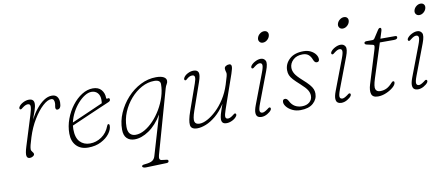

<svg xmlns="http://www.w3.org/2000/svg" viewBox="-77 -989 3614 1552"><g transform="rotate(-10 1730.5 -212.5)"><path d="M92.5 -392.5Q88 -395 87.5 -401Q87 -407 91 -413.5Q101.5 -431 126.2 -444Q151 -457 174.5 -457Q216.5 -457 216.5 -417.5Q216.5 -394.5 205 -360.8Q193.5 -327 180.5 -293Q204.5 -338.5 234.5 -375.8Q264.5 -413 297.2 -435Q330 -457 363 -457Q392 -457 406 -439Q420 -421 420 -392Q420 -338 388.5 -338Q374 -338 374 -358.5Q374 -365.5 376.2 -374Q378.5 -382.5 378.5 -394Q378.5 -410 372.8 -420Q367 -430 352.5 -430Q323 -430 283.2 -393.8Q243.5 -357.5 205.5 -295.2Q167.5 -233 143 -155Q130.5 -115 125.2 -94Q120 -73 120 -60Q120 -48 130 -36.8Q140 -25.5 140 -18Q140 -7.5 127.8 0.2Q115.5 8 102 8Q80.5 8 76.5 -13Q72.5 -34 89 -87L166 -334Q180.5 -380 180.2 -401Q180 -422 159.5 -422Q141 -422 117 -403.5Q109.5 -397.5 103.8 -393.5Q98 -389.5 92.5 -392.5Z M782.5 -136Q782.5 -105.5 757.5 -72.2Q732.5 -39 687.2 -15.8Q642 7.5 581.5 7.5Q520 7.5 484.8 -29.5Q449.5 -66.5 449.5 -130Q449.5 -191 471 -249.2Q492.5 -307.5 528.5 -354.5Q564.5 -401.5 609 -429.5Q653.5 -457.5 699.5 -457.5Q745 -457.5 768.8 -429.8Q792.5 -402 792.5 -362Q792.5 -352.5 804.5 -356Q820.5 -361.5 820.5 -344Q820.5 -332.5 805.5 -326Q769 -310.5 721.8 -290Q674.5 -269.5 627.2 -249Q580 -228.5 542.8 -212.2Q505.5 -196 489.5 -189Q487.5 -174 487.5 -160Q487.5 -89 519 -55.8Q550.5 -22.5 601.5 -22.5Q652 -22.5 696.5 -52.5Q741 -82.5 762.5 -140Q766.5 -151 773.5 -151Q782.5 -151 782.5 -136ZM683.5 -431.5Q657.5 -431.5 628.5 -413.5Q599.5 -395.5 572 -364.8Q544.5 -334 523.8 -294.8Q503 -255.5 493.5 -213.5Q511.5 -221.5 542.5 -235Q573.5 -248.5 610.5 -264.8Q647.5 -281 684.2 -297.2Q721 -313.5 750.5 -326.5Q752.5 -337.5 752.5 -355Q752.5 -390 733.8 -410.8Q715 -431.5 683.5 -431.5Z M1012.5 246.5Q1001.5 247 992.2 243.2Q983 239.5 983 232Q983 228 988.5 224.2Q994 220.5 1009.5 219.5Q1051 216 1069.2 204.5Q1087.5 193 1094.5 169L1190.5 -156.5Q1142 -75.5 1080.5 -34Q1019 7.5 962.5 7.5Q923 7.5 899 -16Q875 -39.5 875 -88Q875 -157 903.5 -222.8Q932 -288.5 980.5 -341.8Q1029 -395 1090.5 -426.2Q1152 -457.5 1218 -457.5Q1258.5 -457.5 1280.2 -445.8Q1302 -434 1302 -413.5Q1302 -399.5 1294 -387.2Q1286 -375 1280.5 -356L1133 167Q1122 206.5 1147.5 209.5L1183 214Q1201 214.5 1201 226Q1201 240.5 1182.5 241ZM914 -103.5Q914 -64 931 -45.8Q948 -27.5 977 -27.5Q1013 -27.5 1051 -49.2Q1089 -71 1124.5 -108.2Q1160 -145.5 1188 -193Q1216 -240.5 1232.5 -292.8Q1249 -345 1249 -395.5Q1249 -430.5 1198.5 -430.5Q1145.5 -430.5 1095 -403Q1044.5 -375.5 1003.5 -328.5Q962.5 -281.5 938.2 -223.2Q914 -165 914 -103.5Z M1800.5 -57Q1805 -55 1805.5 -48.8Q1806 -42.5 1802 -36Q1789.5 -17 1765 -4.8Q1740.5 7.5 1718.5 7.5Q1695.5 7.5 1686 -2.5Q1676.5 -12.5 1676.5 -31Q1676.5 -47 1683.2 -71.8Q1690 -96.5 1710.5 -152.5Q1672 -93.5 1629.8 -58.5Q1587.5 -23.5 1548 -8Q1508.5 7.5 1477.5 7.5Q1426 7.5 1421.5 -28.8Q1417 -65 1443 -138.5L1519 -353.5Q1532 -389.5 1529.2 -405Q1526.5 -420.5 1509 -420.5Q1499.5 -420.5 1489.8 -417Q1480 -413.5 1468 -403.5Q1461 -397.5 1456 -393.5Q1451 -389.5 1445 -392.5Q1440.5 -395 1440.2 -401Q1440 -407 1443 -412.5Q1453 -431.5 1477.2 -444.2Q1501.5 -457 1525.5 -457Q1557 -457 1565.5 -435.8Q1574 -414.5 1554 -358L1476.5 -136.5Q1454.5 -73 1461.8 -49.8Q1469 -26.5 1502 -26.5Q1530 -26.5 1566.2 -45.8Q1602.5 -65 1640.2 -100.8Q1678 -136.5 1710.5 -187Q1743 -237.5 1763 -300.5Q1778 -348.5 1782 -364Q1786 -379.5 1786 -387.5Q1786 -394.5 1782.5 -405.5Q1779 -416.5 1779 -428.5Q1779 -441.5 1791.2 -449.2Q1803.5 -457 1819 -457Q1835 -457 1837.2 -440.5Q1839.5 -424 1824 -379.5L1728 -104Q1712.5 -60 1714.5 -43.8Q1716.5 -27.5 1735 -27.5Q1743 -27.5 1753 -31.8Q1763 -36 1776 -46Q1783.5 -51.5 1789 -55.8Q1794.5 -60 1800.5 -57Z M2118.5 -582.5Q2100.5 -582.5 2090.8 -595.8Q2081 -609 2086 -627Q2091.5 -646.5 2108 -659.2Q2124.5 -672 2142.5 -672Q2161.5 -672 2170.8 -659.2Q2180 -646.5 2174.5 -627Q2169.5 -609 2153.5 -595.8Q2137.5 -582.5 2118.5 -582.5ZM2010 -103Q1993 -58 1996.2 -42Q1999.5 -26 2018 -26Q2032 -26 2059 -45.5Q2066 -51 2072 -55.2Q2078 -59.5 2084 -56.5Q2088.5 -54.5 2089 -48.2Q2089.5 -42 2085.5 -35.5Q2076 -21 2052 -7Q2028 7 2003 7Q1985.5 7 1973.2 -1.8Q1961 -10.5 1959.8 -32.8Q1958.5 -55 1973.5 -95L2068.5 -345.5Q2085 -388.5 2083 -405.8Q2081 -423 2062 -423Q2045.5 -423 2020.5 -403.5Q2014 -398.5 2008 -394Q2002 -389.5 1996 -392.5Q1991.5 -395 1991 -401Q1990.5 -407 1994.5 -413.5Q2006.5 -431.5 2031 -444.2Q2055.5 -457 2077 -457Q2103.5 -457 2115.5 -435.2Q2127.5 -413.5 2105 -354Z M2340.5 -21Q2379 -21 2402.5 -40.8Q2426 -60.5 2426 -92.5Q2426 -116 2412.5 -139Q2399 -162 2356.5 -200Q2324 -229 2305.5 -249.2Q2287 -269.5 2279.5 -287.8Q2272 -306 2272 -328.5Q2272 -381 2312.8 -419.2Q2353.5 -457.5 2429 -457.5Q2462 -457.5 2487.2 -444.8Q2512.5 -432 2526.8 -412.5Q2541 -393 2541 -372.5Q2541 -350.5 2519.5 -350.5Q2503 -350.5 2493 -376.5Q2483 -404 2465 -418.8Q2447 -433.5 2417 -433.5Q2367 -433.5 2338.2 -405.5Q2309.5 -377.5 2309.5 -341.5Q2309.5 -317 2324 -292.5Q2338.5 -268 2380 -231Q2415 -200 2433.2 -178.8Q2451.5 -157.5 2458.2 -140.2Q2465 -123 2465 -104Q2465 -57.5 2428.5 -25Q2392 7.5 2323.5 7.5Q2286.5 7.5 2257.5 -6.8Q2228.5 -21 2211.8 -41.5Q2195 -62 2195 -80.5Q2195 -104 2214.5 -104Q2222 -104 2229.2 -99Q2236.5 -94 2243 -81Q2258.5 -50 2283.5 -35.5Q2308.5 -21 2340.5 -21Z M2774.5 -582.5Q2756.5 -582.5 2746.8 -595.8Q2737 -609 2742 -627Q2747.5 -646.5 2764 -659.2Q2780.5 -672 2798.5 -672Q2817.5 -672 2826.8 -659.2Q2836 -646.5 2830.5 -627Q2825.5 -609 2809.5 -595.8Q2793.5 -582.5 2774.5 -582.5ZM2666 -103Q2649 -58 2652.2 -42Q2655.5 -26 2674 -26Q2688 -26 2715 -45.5Q2722 -51 2728 -55.2Q2734 -59.5 2740 -56.5Q2744.5 -54.5 2745 -48.2Q2745.5 -42 2741.5 -35.5Q2732 -21 2708 -7Q2684 7 2659 7Q2641.5 7 2629.2 -1.8Q2617 -10.5 2615.8 -32.8Q2614.5 -55 2629.5 -95L2724.5 -345.5Q2741 -388.5 2739 -405.8Q2737 -423 2718 -423Q2701.5 -423 2676.5 -403.5Q2670 -398.5 2664 -394Q2658 -389.5 2652 -392.5Q2647.5 -395 2647 -401Q2646.5 -407 2650.5 -413.5Q2662.5 -431.5 2687 -444.2Q2711.5 -457 2733 -457Q2759.5 -457 2771.5 -435.2Q2783.5 -413.5 2761 -354Z M2990 -411 2941 -422Q2926 -425.5 2926 -437Q2926 -441.5 2931.2 -445.2Q2936.5 -449 2943 -449H2993Q3005 -449 3012 -460L3053.5 -524Q3061 -536 3070.5 -536Q3080.5 -536 3080.5 -523Q3080.5 -518 3078.5 -511Q3076.5 -504 3073.5 -495L3059 -449H3180Q3195 -449 3195 -438Q3195 -420 3165 -420H3049.5L2960 -141Q2939 -75.5 2947.8 -53.8Q2956.5 -32 2985.5 -32Q3014.5 -32 3038 -43.8Q3061.5 -55.5 3085 -82Q3091 -89 3093.8 -90.5Q3096.5 -92 3101 -92Q3110 -92 3110 -82Q3110 -63.5 3086.2 -42.8Q3062.5 -22 3027.8 -7.2Q2993 7.5 2959.5 7.5Q2916.5 7.5 2907.2 -22.2Q2898 -52 2913 -100.5L2994 -363Q3001.5 -387 3001.8 -397.8Q3002 -408.5 2990 -411Z M3403 -582.5Q3385 -582.5 3375.2 -595.8Q3365.5 -609 3370.5 -627Q3376 -646.5 3392.5 -659.2Q3409 -672 3427 -672Q3446 -672 3455.2 -659.2Q3464.5 -646.5 3459 -627Q3454 -609 3438 -595.8Q3422 -582.5 3403 -582.5ZM3294.5 -103Q3277.5 -58 3280.8 -42Q3284 -26 3302.5 -26Q3316.5 -26 3343.5 -45.5Q3350.5 -51 3356.5 -55.2Q3362.5 -59.5 3368.5 -56.5Q3373 -54.5 3373.5 -48.2Q3374 -42 3370 -35.5Q3360.5 -21 3336.5 -7Q3312.5 7 3287.5 7Q3270 7 3257.8 -1.8Q3245.5 -10.5 3244.2 -32.8Q3243 -55 3258 -95L3353 -345.5Q3369.5 -388.5 3367.5 -405.8Q3365.5 -423 3346.5 -423Q3330 -423 3305 -403.5Q3298.5 -398.5 3292.5 -394Q3286.5 -389.5 3280.5 -392.5Q3276 -395 3275.5 -401Q3275 -407 3279 -413.5Q3291 -431.5 3315.5 -444.2Q3340 -457 3361.5 -457Q3388 -457 3400 -435.2Q3412 -413.5 3389.5 -354Z"/></g></svg>

Font: Fraunces 9pt SuperSoft Thin
Style: Italic
Weight: 100
Italic angle: -16°
Version: Version 1.000;[0bf87f6ff]